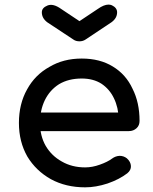

<svg xmlns="http://www.w3.org/2000/svg" viewBox="-20 -803 661 827"><path d="M346.7 3.9Q263.7 3.9 199.2 -31.2Q134.8 -67.4 97.7 -128.9Q61.5 -192.4 61.5 -273.4Q61.5 -355.5 96.7 -418Q130.9 -480.5 192.4 -514.6Q252.9 -550.8 332 -550.8Q410.2 -550.8 465.8 -516.6Q522.5 -482.4 550.8 -420.9Q581.1 -361.3 581.1 -282.2Q581.1 -262.7 568.4 -251Q554.7 -238.3 535.2 -238.3Q400.4 -238.3 131.8 -238.3Q131.8 -257.8 131.8 -318.4Q232.4 -318.4 532.2 -318.4Q521.5 -310.5 491.2 -290Q490.2 -339.8 470.7 -379.9Q452.1 -418.9 417 -442.4Q381.8 -464.8 332 -464.8Q275.4 -464.8 234.4 -440.4Q194.3 -415 172.9 -371.1Q152.3 -328.1 152.3 -273.4Q152.3 -217.8 176.8 -174.8Q202.1 -131.8 246.1 -107.4Q290 -82 346.7 -82Q377.9 -82 410.2 -93.8Q443.4 -105.5 462.9 -120.1Q477.5 -130.9 495.1 -131.8Q512.7 -131.8 526.4 -121.1Q543 -106.4 543.9 -87.9Q544.9 -70.3 528.3 -56.6Q494.1 -30.3 443.4 -12.7Q392.6 3.9 346.7 3.9ZM322.3 -625Q306.6 -625 295.9 -632.8Q258.8 -657.2 183.6 -707Q160.2 -724.6 160.2 -750Q160.2 -769.5 184.6 -779.3Q209 -789.1 243.2 -764.6Q269.5 -747.1 322.3 -711.9Q341.8 -725.6 401.4 -764.6Q427.7 -783.2 447.3 -783.2Q455.1 -783.2 461.9 -780.3Q484.4 -769.5 484.4 -750Q484.4 -724.6 460 -707Q422.9 -682.6 348.6 -632.8Q336.9 -625 322.3 -625Z"/></svg>

Font: Abed
Style: Bold
Weight: 700
Designer: Johan Aakerlund
Version: Version 3.105